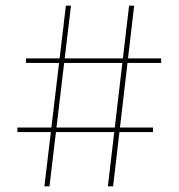

<svg xmlns="http://www.w3.org/2000/svg" viewBox="-20 -659 632 679"><path d="M155 0H137L213 -639H231ZM521 -192H41.5V-208H521ZM380 0H361.5L436.5 -639H454.5ZM550 -436.5H72V-452.5H550Z"/></svg>

Font: Anek Kannada Medium Thin
Style: Regular
Weight: 250
Version: Version 1.003